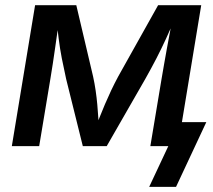

<svg xmlns="http://www.w3.org/2000/svg" viewBox="-20 -561 818 737"><path d="M25.4 0 114.7 -541H272.9L337.4 -267.1Q343.3 -240.2 347.2 -213.1Q351.1 -186 353.5 -159.4Q356 -132.8 357.4 -108.2Q358.9 -83.5 360.4 -61.5H343.3Q352.1 -84.5 361.8 -109.4Q371.6 -134.3 382.8 -160.6Q394 -187 406.7 -213.9Q419.4 -240.7 433.6 -267.1L586.9 -541H752.4L663.1 0H557.1L600.1 -257.8Q604.5 -284.7 609.9 -314.7Q615.2 -344.7 620.8 -375.7Q626.5 -406.7 632.3 -437.5Q638.2 -468.3 643.1 -496.1H653.8Q635.7 -452.6 617.9 -413.8Q600.1 -375 580.6 -337.2Q561 -299.3 537.6 -257.8L389.6 0H297.9L233.9 -257.8Q224.6 -299.3 217.3 -336.9Q210 -374.5 205.1 -413.6Q200.2 -452.6 196.3 -496.1H209Q204.1 -466.3 200 -436Q195.8 -405.8 191.4 -375.7Q187 -345.7 182.6 -315.9Q178.2 -286.1 173.3 -257.8L130.4 0ZM552.7 156.2 626 0H591.3L606.4 -92.3H772L655.8 156.2Z"/></svg>

Font: Inter 17pt Medium
Style: Italic
Weight: 500
Italic angle: -9.3988°
Version: Version 4.001;git-66647c0bb